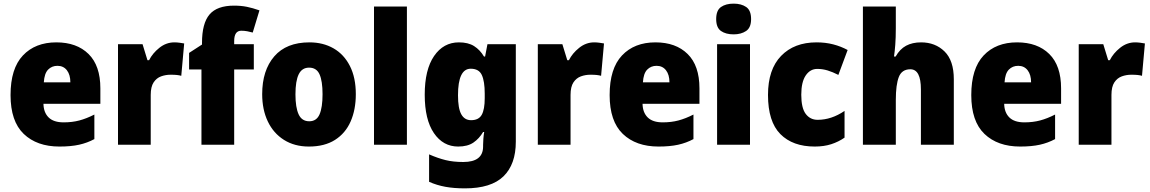

<svg xmlns="http://www.w3.org/2000/svg" viewBox="-20 -796 6327 1056"><path d="M290 -563Q402 -563 467 -499Q532 -435 532 -310V-225H219Q220 -177 247.5 -150Q275 -123 330 -123Q377 -123 416.5 -133.5Q456 -144 499 -166V-31Q460 -10 415 0Q370 10 307 10Q183 10 110.5 -59.5Q38 -129 38 -273Q38 -419 106 -491Q174 -563 290 -563ZM296 -434Q265 -434 244.5 -413Q224 -392 221 -343H367Q367 -385 348 -409.5Q329 -434 296 -434Z M939 -563Q953 -563 967.5 -561Q982 -559 993 -557L977 -379Q967 -382 953.5 -383.5Q940 -385 918 -385Q891 -385 866 -376Q841 -367 825 -343Q809 -319 809 -274V0H629V-553H764L791 -465H800Q819 -503 856.5 -533Q894 -563 939 -563Z M1376 -414H1268V0H1088V-414H1020V-505L1091 -551V-560Q1091 -668 1132.5 -716.5Q1174 -765 1267 -765Q1306 -765 1338 -758.5Q1370 -752 1407 -739L1370 -617Q1356 -621 1340 -624Q1324 -627 1307 -627Q1268 -627 1268 -570V-553H1376Z M1937 -278Q1937 -193 1908.5 -128Q1880 -63 1822.5 -26.5Q1765 10 1679 10Q1600 10 1542 -26.5Q1484 -63 1453 -128Q1422 -193 1422 -278Q1422 -409 1488.5 -486Q1555 -563 1682 -563Q1757 -563 1814.5 -530Q1872 -497 1904.5 -433Q1937 -369 1937 -278ZM1605 -277Q1605 -205 1622.5 -167Q1640 -129 1681 -129Q1721 -129 1737.5 -167Q1754 -205 1754 -278Q1754 -350 1737.5 -387Q1721 -424 1680 -424Q1641 -424 1623 -387.5Q1605 -351 1605 -277Z M2218 0H2037V-760H2218Z M2504 -563Q2555 -563 2587.5 -542.5Q2620 -522 2642 -485H2648L2661 -553H2817V-17Q2817 108 2749 174Q2681 240 2537 240Q2477 240 2430 231.5Q2383 223 2340 204V53Q2388 74 2430.5 84.5Q2473 95 2528 95Q2637 95 2637 10V1Q2637 -13 2638.5 -32.5Q2640 -52 2643 -70H2637Q2616 -34 2584 -12Q2552 10 2500 10Q2417 10 2366.5 -64Q2316 -138 2316 -275Q2316 -413 2367.5 -488Q2419 -563 2504 -563ZM2569 -418Q2499 -418 2499 -272Q2499 -200 2517 -167.5Q2535 -135 2571 -135Q2613 -135 2629.5 -164.5Q2646 -194 2646 -256V-281Q2646 -349 2630 -383.5Q2614 -418 2569 -418Z M3248 -563Q3262 -563 3276.5 -561Q3291 -559 3302 -557L3286 -379Q3276 -382 3262.5 -383.5Q3249 -385 3227 -385Q3200 -385 3175 -376Q3150 -367 3134 -343Q3118 -319 3118 -274V0H2938V-553H3073L3100 -465H3109Q3128 -503 3165.5 -533Q3203 -563 3248 -563Z M3585 -563Q3697 -563 3762 -499Q3827 -435 3827 -310V-225H3514Q3515 -177 3542.5 -150Q3570 -123 3625 -123Q3672 -123 3711.5 -133.5Q3751 -144 3794 -166V-31Q3755 -10 3710 0Q3665 10 3602 10Q3478 10 3405.5 -59.5Q3333 -129 3333 -273Q3333 -419 3401 -491Q3469 -563 3585 -563ZM3591 -434Q3560 -434 3539.5 -413Q3519 -392 3516 -343H3662Q3662 -385 3643 -409.5Q3624 -434 3591 -434Z M4015 -776Q4057 -776 4084 -757.5Q4111 -739 4111 -691Q4111 -644 4083.5 -625.5Q4056 -607 4015 -607Q3972 -607 3945.5 -625.5Q3919 -644 3919 -691Q3919 -739 3945.5 -757.5Q3972 -776 4015 -776ZM4105 -553V0H3924V-553Z M4461 10Q4340 10 4272 -58.5Q4204 -127 4204 -274Q4204 -414 4276 -488.5Q4348 -563 4471 -563Q4520 -563 4562.5 -552Q4605 -541 4642 -521L4591 -384Q4560 -400 4532 -408.5Q4504 -417 4475 -417Q4436 -417 4411.5 -381Q4387 -345 4387 -275Q4387 -202 4411.5 -169.5Q4436 -137 4477 -137Q4553 -137 4625 -186V-39Q4592 -16 4552 -3Q4512 10 4461 10Z M4907 -641Q4907 -589 4904 -550Q4901 -511 4897 -485H4906Q4929 -526 4963.5 -544.5Q4998 -563 5046 -563Q5124 -563 5175 -513Q5226 -463 5226 -360V0H5045V-304Q5045 -415 4987 -415Q4940 -415 4923.5 -372.5Q4907 -330 4907 -247V0H4726V-760H4907Z M5574 -563Q5686 -563 5751 -499Q5816 -435 5816 -310V-225H5503Q5504 -177 5531.5 -150Q5559 -123 5614 -123Q5661 -123 5700.5 -133.5Q5740 -144 5783 -166V-31Q5744 -10 5699 0Q5654 10 5591 10Q5467 10 5394.5 -59.5Q5322 -129 5322 -273Q5322 -419 5390 -491Q5458 -563 5574 -563ZM5580 -434Q5549 -434 5528.5 -413Q5508 -392 5505 -343H5651Q5651 -385 5632 -409.5Q5613 -434 5580 -434Z M6223 -563Q6237 -563 6251.5 -561Q6266 -559 6277 -557L6261 -379Q6251 -382 6237.5 -383.5Q6224 -385 6202 -385Q6175 -385 6150 -376Q6125 -367 6109 -343Q6093 -319 6093 -274V0H5913V-553H6048L6075 -465H6084Q6103 -503 6140.5 -533Q6178 -563 6223 -563Z"/></svg>

Font: Noto Sans Gurmukhi UI SemiCondensed Black
Style: Regular
Weight: 900
Width: 4
Designer: Jelle Bosma - Monotype Design Team
Foundry: Monotype Imaging Inc.
Version: Version 2.004; ttfautohint (v1.8.4.7-5d5b)